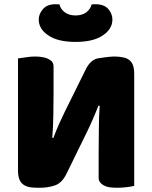

<svg xmlns="http://www.w3.org/2000/svg" viewBox="-20 -882 719 907"><path d="M337 -684Q253 -684 208 -715Q163 -745 163 -790Q163 -816 183 -839Q202 -862 243 -862H252Q256 -862 261 -861Q266 -839 286 -824Q306 -809 337 -809Q368 -809 388 -824Q407 -839 413 -861Q418 -862 422 -862H431Q472 -862 492 -839Q511 -816 511 -790Q511 -745 466 -715Q421 -684 337 -684ZM590 -599Q602 -590 608 -574Q614 -558 614 -532V-4Q603 -1 580 2Q556 5 533 5Q510 5 493 2Q475 -2 463 -11Q455 -17 452 -22Q446 -30 446 -41V-162Q446 -216 447 -272Q447 -328 451 -382L445 -383Q431 -347 419 -320Q407 -292 392 -261L293 -59Q272 -17 239 -6Q206 5 169 5H159Q136 5 119 2Q101 -2 89 -11Q77 -20 71 -36Q65 -52 65 -78V-606Q76 -608 100 -611Q124 -615 146 -615Q169 -615 186 -611Q200 -609 216 -599Q233 -589 233 -569V-447L232 -339Q231 -284 227 -231L232 -230Q246 -267 258 -294Q270 -321 285 -352L385 -554Q406 -597 440 -606Q456 -609 474 -611Q501 -615 520 -615Q543 -615 561 -611Q578 -608 590 -599Z"/></svg>

Font: Baloo Cyrillic
Style: Regular
Weight: 400
Designer: Ek Type, Denis Ignatov
Foundry: Ek Type
Version: Version 1.50 July 26, 2019